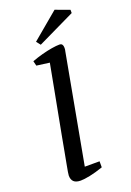

<svg xmlns="http://www.w3.org/2000/svg" viewBox="-173 -979 718 1050"><g transform="rotate(-20 186.0 -454.5)"><path d="M106 9Q79 9 66 -3Q53 -15 53 -39Q53 -43 55.5 -59.5Q58 -76 63.5 -103.5Q69 -131 76 -170.5Q83 -210 92.5 -260Q102 -310 113.5 -371Q125 -432 138.5 -503Q152 -574 167 -655L92 -665L85 -693Q114 -704 145.5 -712.5Q177 -721 204.5 -725.5Q232 -730 249 -730Q261 -730 265.5 -723Q270 -716 270 -707Q270 -704 270 -698.5Q270 -693 268 -686L152 -55H238V-20Q195 -5 160.5 2Q126 9 106 9ZM154 -764 135 -788 290 -918 372 -888V-869Z"/></g></svg>

Font: Manuale Medium
Style: Italic
Weight: 500
Italic angle: -11°
Version: Version 1.002